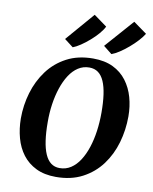

<svg xmlns="http://www.w3.org/2000/svg" viewBox="-107 -1101 946 1190"><g transform="rotate(10 366.0 -506.0)"><path d="M327.5 10Q255 10 202.8 -15.5Q150.5 -41 117 -85.2Q83.5 -129.5 67.8 -187.2Q52 -245 51.5 -309.5Q51.5 -393.5 75 -472.5Q98.5 -551.5 145.5 -614.8Q192.5 -678 263.5 -715.5Q334.5 -753 429.5 -753Q502.5 -753 554.8 -727.8Q607 -702.5 640.5 -658Q674 -613.5 690 -556.8Q706 -500 706 -437Q706 -352 683 -272Q660 -192 612.8 -128.5Q565.5 -65 494.2 -27.5Q423 10 327.5 10ZM341 -48Q380 -48 411.5 -68.5Q443 -89 466.8 -126Q490.5 -163 506.2 -211.2Q522 -259.5 529.8 -315.5Q537.5 -371.5 537.5 -430.5Q537.5 -495 530.5 -544.2Q523.5 -593.5 509 -626.8Q494.5 -660 471.5 -677Q448.5 -694 415.5 -694Q377 -694 345.5 -673.5Q314 -653 290.5 -616.5Q267 -580 251 -532Q235 -484 227 -429Q219 -374 219.5 -316Q219.5 -250.5 226.8 -200.5Q234 -150.5 248.8 -116.5Q263.5 -82.5 286.5 -65.2Q309.5 -48 341 -48ZM236 -842 391 -1021.5 473.5 -961.5Q463.5 -940.5 442 -915.5Q420.5 -890.5 393.2 -866.8Q366 -843 339 -825Q312 -807 291.5 -799.5ZM481.5 -842 640 -1021.5 724.5 -960.5Q712 -940 689.5 -915.2Q667 -890.5 639.2 -866.8Q611.5 -843 584 -825Q556.5 -807 535 -799.5Z"/></g></svg>

Font: Merriweather 20pt ExtraBold
Style: Italic
Weight: 800
Italic angle: -7.8°
Version: Version 2.101